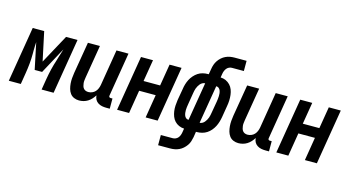

<svg xmlns="http://www.w3.org/2000/svg" viewBox="-113 -1134 3209 1747"><g transform="rotate(15 1491.5 -260.0)"><path d="M-17 0 69 -520H177L235 -248L383 -520H491L405 0H292L309 -104Q317 -152 328.5 -199.5Q340 -247 356 -295L366 -329Q372 -348 378 -367Q384 -386 389 -404L255 -156H185L133 -404Q132 -386 131 -367Q130 -348 130 -329V-295Q130 -247 125.5 -199.5Q121 -152 113 -104L96 0Z M646 8Q621 8 598.5 -1.5Q576 -11 562 -30Q548 -49 541.5 -72.5Q535 -96 533 -121Q531 -146 533 -171.5Q535 -197 539 -222L589 -520H702L650 -207Q648 -193 646.5 -180Q645 -167 646.5 -154Q648 -141 651.5 -128.5Q655 -116 663 -106.5Q671 -97 682.5 -92.5Q694 -88 708 -88Q725 -88 742.5 -95Q760 -102 772.5 -115.5Q785 -129 792 -146Q799 -163 802 -180L858 -520H971L903 -108Q902 -104 902.5 -100Q903 -96 905.5 -93Q908 -90 911.5 -89Q915 -88 919 -88H936V8H903Q882 8 862 4Q842 0 825 -11Q808 -22 798.5 -39.5Q789 -57 788 -78Q776 -59 761 -42.5Q746 -26 727.5 -14.5Q709 -3 688 2.5Q667 8 646 8Z M1003 0 1089 -520H1202L1168 -315H1324L1358 -520H1471L1385 0H1272L1308 -219H1152L1116 0Z M1447 215V119H1560Q1573 119 1586.5 113Q1600 107 1609 96Q1618 85 1623 71.5Q1628 58 1630 45L1636 8Q1610 7 1586.5 -3.5Q1563 -14 1546.5 -32Q1530 -50 1521 -73.5Q1512 -97 1508.5 -122.5Q1505 -148 1506.5 -174.5Q1508 -201 1512 -228L1531 -337Q1534 -360 1541 -383.5Q1548 -407 1559 -428.5Q1570 -450 1587 -469.5Q1604 -489 1624.5 -502.5Q1645 -516 1669 -522Q1693 -528 1716 -528H1725L1734 -580Q1737 -601 1744 -621.5Q1751 -642 1763.5 -660.5Q1776 -679 1793 -694Q1810 -709 1830.5 -718.5Q1851 -728 1872 -731.5Q1893 -735 1914 -735H2026V-639H1913Q1900 -639 1887 -633Q1874 -627 1865 -616Q1856 -605 1850.5 -591.5Q1845 -578 1843 -565L1837 -528Q1864 -527 1887 -516.5Q1910 -506 1927 -488Q1944 -470 1953 -446.5Q1962 -423 1965 -397.5Q1968 -372 1967 -345.5Q1966 -319 1961 -292L1943 -183Q1939 -160 1932 -136.5Q1925 -113 1914 -91.5Q1903 -70 1886.5 -50.5Q1870 -31 1849 -17.5Q1828 -4 1804 2Q1780 8 1757 8H1748L1740 60Q1736 81 1729.5 101.5Q1723 122 1710 140.5Q1697 159 1680 174Q1663 189 1642.5 198.5Q1622 208 1601 211.5Q1580 215 1559 215ZM1759 -80Q1771 -80 1783 -86.5Q1795 -93 1803.5 -103Q1812 -113 1818.5 -124.5Q1825 -136 1829.5 -148Q1834 -160 1836.5 -172.5Q1839 -185 1841 -197L1860 -307Q1862 -320 1863.5 -333.5Q1865 -347 1865.5 -360.5Q1866 -374 1864.5 -386.5Q1863 -399 1858.5 -411Q1854 -423 1844.5 -431.5Q1835 -440 1822 -440H1819ZM1652 -80H1655L1715 -440Q1703 -440 1690.5 -433.5Q1678 -427 1669.5 -417Q1661 -407 1654.5 -395.5Q1648 -384 1643.5 -372Q1639 -360 1636.5 -347.5Q1634 -335 1632 -323L1614 -213Q1612 -200 1610 -186.5Q1608 -173 1608 -159.5Q1608 -146 1609.5 -133.5Q1611 -121 1615.5 -109Q1620 -97 1629.5 -88.5Q1639 -80 1652 -80Z M2146 8Q2121 8 2098.5 -1.5Q2076 -11 2062 -30Q2048 -49 2041.5 -72.5Q2035 -96 2033 -121Q2031 -146 2033 -171.5Q2035 -197 2039 -222L2089 -520H2202L2150 -207Q2148 -193 2146.5 -180Q2145 -167 2146.5 -154Q2148 -141 2151.5 -128.5Q2155 -116 2163 -106.5Q2171 -97 2182.5 -92.5Q2194 -88 2208 -88Q2225 -88 2242.5 -95Q2260 -102 2272.5 -115.5Q2285 -129 2292 -146Q2299 -163 2302 -180L2358 -520H2471L2403 -108Q2402 -104 2402.5 -100Q2403 -96 2405.5 -93Q2408 -90 2411.5 -89Q2415 -88 2419 -88H2436V8H2403Q2382 8 2362 4Q2342 0 2325 -11Q2308 -22 2298.5 -39.5Q2289 -57 2288 -78Q2276 -59 2261 -42.5Q2246 -26 2227.5 -14.5Q2209 -3 2188 2.5Q2167 8 2146 8Z M2503 0 2589 -520H2702L2668 -315H2824L2858 -520H2971L2885 0H2772L2808 -219H2652L2616 0Z"/></g></svg>

Font: Iosevka Curly
Style: Bold Italic
Weight: 700
Italic angle: -9°
Monospace: yes
Designer: Belleve Invis
Foundry: Belleve Invis
Version: Version 22.1.2; ttfautohint (v1.8.4)